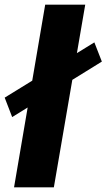

<svg xmlns="http://www.w3.org/2000/svg" viewBox="-35 -800 455 820"><path d="M17 -300 400 -537 368 -619 -15 -383ZM158 -780 25 0H195L329 -780Z"/></svg>

Font: Jost ExtraBold
Style: Italic
Weight: 800
Italic angle: -5°
Version: Version 3.710